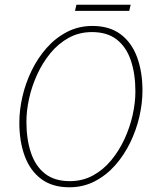

<svg xmlns="http://www.w3.org/2000/svg" viewBox="-20 -782 652 814"><path d="M274 12Q202 12 155 -23Q108 -58 85 -120Q62 -182 62 -262Q62 -315 75 -372Q88 -429 114 -482.5Q140 -536 177.5 -578.5Q215 -621 264 -646.5Q313 -672 372 -672Q444 -672 491 -637Q538 -602 561 -540Q584 -478 584 -398Q584 -345 571 -288Q558 -231 532 -177.5Q506 -124 468.5 -81.5Q431 -39 382 -13.5Q333 12 274 12ZM276 -14Q330 -14 374 -38Q418 -62 451.5 -102.5Q485 -143 508 -193Q531 -243 542.5 -295Q554 -347 554 -394Q554 -468 535 -525Q516 -582 475.5 -614Q435 -646 370 -646Q316 -646 272 -622Q228 -598 194.5 -557.5Q161 -517 138 -467Q115 -417 103.5 -365Q92 -313 92 -266Q92 -192 111 -135Q130 -78 170.5 -46Q211 -14 276 -14ZM298 -736 304 -762H534L528 -736Z"/></svg>

Font: Source Sans Variable
Style: Italic
Weight: 200
Italic angle: -11°
Designer: Paul D. Hunt
Foundry: Adobe Systems Incorporated
Version: Version 3.006;hotconv 1.0.111;makeotfexe 2.5.65597